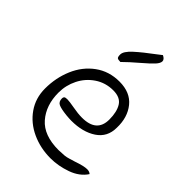

<svg xmlns="http://www.w3.org/2000/svg" viewBox="-202 -764 851 851"><g transform="rotate(45 224.0 -338.0)"><path d="M40 -202Q40 -269 65 -327.5Q90 -386 138.5 -421.5Q187 -457 252 -457Q320 -457 355 -413.5Q390 -370 388 -304Q388 -245 341.5 -214Q295 -183 223 -183Q212 -183 190 -185Q154 -189 139 -196Q124 -203 124 -224Q124 -231 128 -234.5Q132 -238 144 -238Q157 -238 190 -232Q222 -226 247 -226Q339 -226 339 -306Q339 -354 321.5 -382Q304 -410 260 -410Q212 -410 174 -384.5Q136 -359 115.5 -318Q95 -277 95 -231Q95 -152 139 -101.5Q183 -51 275 -51Q286 -51 312 -53Q323 -54 339 -59Q355 -64 362 -66Q405 -81 425 -81Q440 -81 448 -73Q423 -35 373.5 -17.5Q324 0 276 0Q212 0 158 -25Q104 -50 72 -96Q40 -142 40 -202ZM169 -544Q169 -564 201 -593Q233 -622 283 -659L305 -676Q323 -667 323 -655Q323 -643 308.5 -627Q294 -611 260 -582Q220 -548 193 -521Q178 -521 173.5 -525Q169 -529 169 -544Z"/></g></svg>

Font: Indie Flower
Style: Regular
Weight: 400
Designer: Kimberly Geswein
Foundry: Kimberly Geswein
Version: Version 2.000